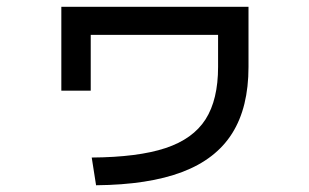

<svg xmlns="http://www.w3.org/2000/svg" viewBox="-20 -555 904 561"><path d="M617.2 -359.4V-453.1H245.1V-290H159.2V-535.2H706.1V-359.4Q706.1 -241.2 658.4 -165.5Q610.8 -89.8 512.5 -52.5Q414.1 -15.1 260.7 -13.7L248 -94.7Q383.3 -95.7 463.6 -122.3Q543.9 -148.9 580.6 -206.3Q617.2 -263.7 617.2 -359.4Z"/></svg>

Font: Pretendard GOV Medium
Style: Regular
Weight: 500
Designer: Base glyphs from Inter by Rasmus Andersson; Hangeul glyphs from Noto Sans CJK(Source Han Sans) by Jang Soo-young and Kan
Foundry: Kil Hyung-jin
Version: Version 1.309